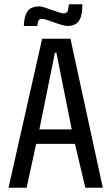

<svg xmlns="http://www.w3.org/2000/svg" viewBox="-20 -882 523 902"><path d="M178 -700H311L463 0H381L332 -206H150L105 0H20ZM317 -274 245 -634H238L165 -274ZM155 -760H92Q93 -805 109 -828.5Q125 -852 167 -852Q178 -852 223 -835.5Q268 -819 278 -819Q288 -819 293 -823.5Q298 -828 299 -832.5Q300 -837 301.5 -847.5Q303 -858 304 -862H367Q367 -783 333 -768Q317 -760 298.5 -760Q280 -760 235 -776.5Q190 -793 181 -793Q172 -793 168 -792Q164 -791 161.5 -787Q159 -783 158.5 -780.5Q158 -778 157 -770.5Q156 -763 155 -760Z"/></svg>

Font: Homenaje
Style: Regular
Weight: 400
Version: Version 1.002